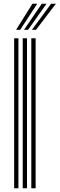

<svg xmlns="http://www.w3.org/2000/svg" viewBox="-20 -1004 318 1024"><path d="M147 0V-800H170V0ZM55.5 0V-800H78.2V0ZM101.2 0V-800H124V0ZM65.8 -845 153 -984H178.5L87.5 -845ZM150.2 -845 252.5 -984H278L172 -845ZM108 -845 202.8 -984H228.2L129.5 -845Z"/></svg>

Font: Big Shoulders Inline Text
Style: Bold
Weight: 700
Designer: Patric King
Foundry: XO Type Co
Version: Version 1.000